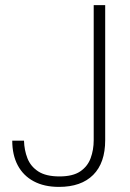

<svg xmlns="http://www.w3.org/2000/svg" viewBox="-20 -720 509 752"><path d="M211 12Q153 12 112 -10Q71 -32 49.5 -72.5Q28 -113 28 -169H74Q75 -132 87.5 -100Q100 -68 130 -48.5Q160 -29 213 -29Q265 -29 294 -48.5Q323 -68 335 -100.5Q347 -133 347 -171V-700H392V-171Q392 -82 345 -35Q298 12 211 12Z"/></svg>

Font: DM Sans 18pt ExtraLight
Style: Regular
Weight: 250
Designer: Colophon Foundry, Jonny Pinhorn
Foundry: Colophon Foundry
Version: Version 4.004;gftools[0.9.30]